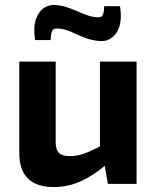

<svg xmlns="http://www.w3.org/2000/svg" viewBox="-20 -743 633 776"><path d="M205 -494V-169Q205 -138 218.5 -125Q232 -112 262 -112Q293 -112 323.5 -123.5Q354 -135 400 -160L411 -79Q357 -33 305.5 -10Q254 13 198 13Q58 13 58 -124V-494ZM532 -494V0H416L399 -97L384 -111V-494ZM203 -723Q228 -721 248 -714.5Q268 -708 286.5 -700Q305 -692 323.5 -684.5Q342 -677 362 -674Q388 -670 394.5 -681Q401 -692 401 -718H465Q476 -648 451 -611Q426 -574 383 -577Q349 -580 321.5 -591Q294 -602 270.5 -613Q247 -624 223 -627Q198 -631 191.5 -619.5Q185 -608 185 -581H122Q114 -631 124.5 -663Q135 -695 156.5 -710Q178 -725 203 -723Z"/></svg>

Font: Exo 2
Style: Bold
Weight: 700
Designer: Natanael Gama
Foundry: Natanael Gama
Version: Version 2.010